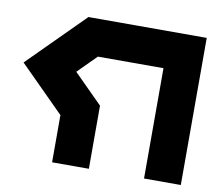

<svg xmlns="http://www.w3.org/2000/svg" viewBox="-87 -549 687 617"><g transform="rotate(10 257.0 -240.0)"><path d="M154 -480H540V0H420V-360H206L146 -300L240 -206V0H120V-154L-26 -300Z"/></g></svg>

Font: SOV_raksil
Style: bold
Weight: 700
Version: Version 1.00